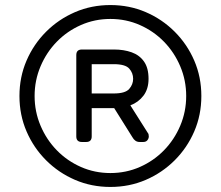

<svg xmlns="http://www.w3.org/2000/svg" viewBox="-20 -730 874 760"><path d="M417 10Q342 10 277 -18Q212 -46 162.5 -95.5Q113 -145 85 -210Q57 -275 57 -350Q57 -425 85 -490Q113 -555 162.5 -604.5Q212 -654 277 -682Q342 -710 417 -710Q492 -710 557 -682Q622 -654 671.5 -604.5Q721 -555 749 -490Q777 -425 777 -350Q777 -275 749 -210Q721 -145 671.5 -95.5Q622 -46 557 -18Q492 10 417 10ZM417 -45Q479 -45 533.5 -69Q588 -93 629 -135Q670 -177 693.5 -232.5Q717 -288 717 -350Q717 -412 693.5 -467.5Q670 -523 629 -565Q588 -607 533.5 -631Q479 -655 417 -655Q355 -655 300.5 -631Q246 -607 205 -565Q164 -523 140.5 -467.5Q117 -412 117 -350Q117 -288 140.5 -232.5Q164 -177 205 -135Q246 -93 300.5 -69Q355 -45 417 -45ZM304 -168Q282 -168 282 -190V-512Q282 -534 304 -534H432Q470 -534 501 -523Q532 -512 550 -486.5Q568 -461 568 -418Q568 -378 548 -351.5Q528 -325 496 -313L565 -204Q567 -202 568 -198.5Q569 -195 569 -190Q569 -182 563.5 -175Q558 -168 547 -168H533Q523 -168 516 -173Q509 -178 504 -187L432 -302H343V-190Q343 -168 321 -168ZM343 -360H430Q476 -360 491.5 -378Q507 -396 507 -418Q507 -441 491.5 -458.5Q476 -476 430 -476H343Z"/></svg>

Font: Rubik Light
Style: Regular
Weight: 300
Designer: Hubert and Fischer
Foundry: Hubert and Fischer
Version: Version 2.300;gftools[0.9.30]